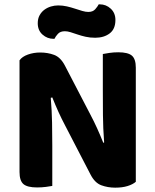

<svg xmlns="http://www.w3.org/2000/svg" viewBox="-20 -857 715 885"><path d="M606 -19Q592 -7 568 0.5Q544 8 511 8Q477 8 447 -3Q417 -14 397 -53L281 -277Q264 -309 249.5 -341Q235 -373 221 -408L214 -406Q219 -346 220 -291.5Q221 -237 221 -186V0Q211 2 191.5 4.5Q172 7 151 7Q106 7 88 -8.5Q70 -24 70 -64V-579Q82 -596 108.5 -605.5Q135 -615 165 -615Q200 -615 229.5 -604Q259 -593 279 -555L396 -330Q413 -298 427.5 -266Q442 -234 456 -199L460 -200Q455 -267 454.5 -327Q454 -387 454 -442V-608Q464 -610 483.5 -613Q503 -616 525 -616Q570 -616 588 -600.5Q606 -585 606 -545ZM387 -802Q408 -802 419 -814.5Q430 -827 435 -837H440Q469 -837 490.5 -817Q512 -797 512 -765Q512 -723 485.5 -703Q459 -683 419 -683Q395 -683 375 -687.5Q355 -692 337.5 -698Q320 -704 305.5 -708.5Q291 -713 279 -713Q258 -713 247 -701Q236 -689 231 -678H227Q198 -678 176 -697.5Q154 -717 154 -750Q154 -771 162.5 -786.5Q171 -802 184.5 -812Q198 -822 214.5 -827Q231 -832 248 -832Q269 -832 288.5 -827.5Q308 -823 326 -817Q344 -811 359.5 -806.5Q375 -802 387 -802Z"/></svg>

Font: Baloo 2 Latin
Style: Bold
Weight: 400
Designer: Sarang Kulkarni and Ek Type
Foundry: Ek Type
Version: Version 1.001